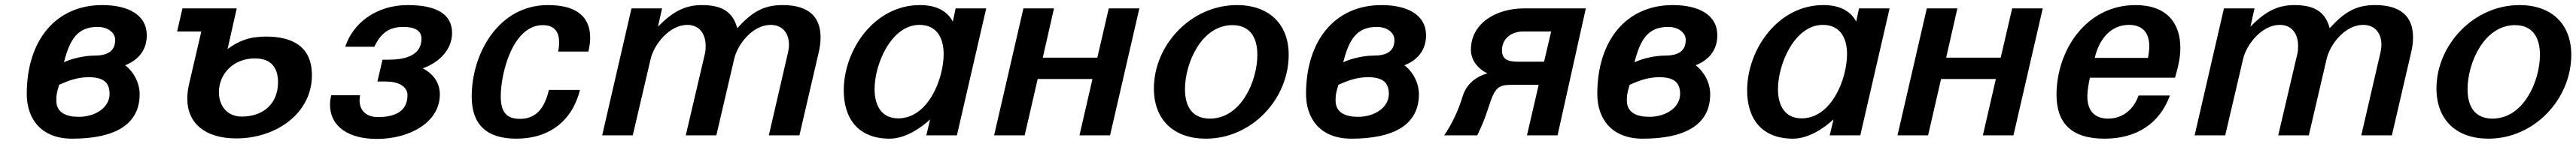

<svg xmlns="http://www.w3.org/2000/svg" viewBox="-20 -533 10110 567"><path d="M85 -163C85 -69 138 13 263 13C425 13 528 -39 528 -162C528 -207 504 -251 471 -276C527 -298 556 -340 556 -394C556 -474 484 -513 381 -513C199 -513 85 -374 85 -163ZM231 -288C254 -379 285 -427 363 -427C405 -427 432 -403 432 -376C432 -326 394 -314 349 -314C314 -314 266 -304 231 -288ZM201 -137C201 -154 201 -164 212 -199C249 -216 285 -229 328 -229C385 -229 410 -209 410 -163C410 -111 356 -73 289 -73C239 -73 201 -90 201 -137Z M675 -409H770L721 -198C717 -179 715 -161 715 -144C715 -48 785 12 907 12C1063 12 1204 -86 1204 -237C1204 -350 1127 -389 1024 -389C958 -389 917 -372 873 -340L909 -500H696ZM839 -170C839 -241 895 -303 980 -303C1047 -303 1071 -263 1071 -209C1071 -131 1020 -74 928 -74C872 -74 839 -116 839 -170Z M1280 -158C1277 -146 1275 -135 1275 -122C1275 -32 1351 14 1459 14C1590 14 1706 -53 1706 -161C1706 -206 1682 -241 1639 -264C1709 -289 1754 -342 1754 -403C1754 -478 1692 -513 1580 -513C1453 -513 1363 -438 1335 -349H1449C1475 -404 1508 -427 1563 -427C1608 -427 1634 -412 1634 -381C1634 -311 1563 -298 1505 -298H1481L1461 -212H1496C1541 -212 1579 -194 1579 -158C1579 -92 1526 -72 1462 -72C1420 -72 1391 -96 1391 -138C1391 -145 1392 -151 1393 -158Z M1831 -153C1831 -43 1889 13 2006 13C2135 13 2225 -56 2256 -179H2134C2117 -108 2085 -65 2020 -65C1965 -65 1945 -95 1945 -154C1945 -243 1991 -434 2110 -434C2157 -434 2174 -406 2174 -367C2174 -354 2173 -342 2170 -330H2289C2293 -349 2296 -366 2296 -383C2296 -481 2224 -513 2130 -513C1937 -513 1831 -323 1831 -153Z M2343 0H2463L2533 -300C2546 -358 2607 -435 2677 -435C2725 -435 2749 -399 2749 -353C2749 -343 2749 -333 2746 -321L2671 0H2791L2861 -301C2874 -358 2933 -435 3004 -435C3051 -435 3076 -402 3076 -357C3076 -346 3074 -333 3071 -321L2997 0H3117L3193 -328C3198 -349 3200 -368 3200 -386C3200 -469 3151 -513 3051 -513C2973 -513 2929 -483 2873 -422C2858 -478 2823 -513 2735 -513C2664 -513 2617 -484 2562 -428L2578 -500H2458Z M3291 -177C3291 -67 3347 13 3471 13C3533 13 3595 -30 3630 -63L3615 0H3735L3850 -500H3730L3719 -448C3700 -484 3662 -513 3590 -513C3411 -513 3291 -337 3291 -177ZM3412 -182C3412 -282 3478 -435 3588 -435C3655 -435 3683 -385 3683 -320C3683 -222 3622 -67 3505 -67C3435 -67 3412 -123 3412 -182Z M4336 0 4451 -500H4331L4286 -306H4072L4116 -500H3996L3881 0H4001L4052 -222H4267L4216 0Z M4508 -185C4508 -59 4588 13 4712 13C4893 13 5037 -144 5037 -317C5037 -440 4958 -513 4834 -513C4653 -513 4508 -355 4508 -185ZM4630 -182C4630 -285 4695 -434 4816 -434C4885 -434 4914 -386 4914 -317C4914 -214 4850 -66 4728 -66C4659 -66 4630 -113 4630 -182Z M5105 -163C5105 -69 5158 13 5283 13C5445 13 5548 -39 5548 -162C5548 -207 5524 -251 5491 -276C5547 -298 5576 -340 5576 -394C5576 -474 5504 -513 5401 -513C5219 -513 5105 -374 5105 -163ZM5251 -288C5274 -379 5305 -427 5383 -427C5425 -427 5452 -403 5452 -376C5452 -326 5414 -314 5369 -314C5334 -314 5286 -304 5251 -288ZM5221 -137C5221 -154 5221 -164 5232 -199C5269 -216 5305 -229 5348 -229C5405 -229 5430 -209 5430 -163C5430 -111 5376 -73 5309 -73C5259 -73 5221 -90 5221 -137Z M5647 0H5777C5795 -38 5806 -63 5822 -113C5846 -189 5860 -199 5913 -199H6018L5972 0H6092L6203 -500H5961C5853 -500 5752 -443 5752 -337C5752 -297 5778 -263 5817 -244C5771 -231 5734 -202 5719 -152C5704 -102 5679 -46 5647 0ZM6039 -290H5936C5892 -290 5874 -303 5874 -335C5874 -379 5908 -409 5958 -409H6067Z M6248 -163C6248 -69 6301 13 6426 13C6588 13 6691 -39 6691 -162C6691 -207 6667 -251 6634 -276C6690 -298 6719 -340 6719 -394C6719 -474 6647 -513 6544 -513C6362 -513 6248 -374 6248 -163ZM6394 -288C6417 -379 6448 -427 6526 -427C6568 -427 6595 -403 6595 -376C6595 -326 6557 -314 6512 -314C6477 -314 6429 -304 6394 -288ZM6364 -137C6364 -154 6364 -164 6375 -199C6412 -216 6448 -229 6491 -229C6548 -229 6573 -209 6573 -163C6573 -111 6519 -73 6452 -73C6402 -73 6364 -90 6364 -137Z M6836 -177C6836 -67 6892 13 7016 13C7078 13 7140 -30 7175 -63L7160 0H7280L7395 -500H7275L7264 -448C7245 -484 7207 -513 7135 -513C6956 -513 6836 -337 6836 -177ZM6957 -182C6957 -282 7023 -435 7133 -435C7200 -435 7228 -385 7228 -320C7228 -222 7167 -67 7050 -67C6980 -67 6957 -123 6957 -182Z M7881 0 7996 -500H7876L7831 -306H7617L7661 -500H7541L7426 0H7546L7597 -222H7812L7761 0Z M8050 -160C8050 -52 8105 13 8238 13C8365 13 8455 -47 8495 -157H8372C8354 -105 8312 -66 8253 -66C8193 -66 8171 -104 8171 -154C8171 -177 8176 -203 8181 -227H8515C8526 -265 8536 -303 8536 -344C8536 -443 8482 -513 8360 -513C8165 -513 8050 -333 8050 -160ZM8200 -305C8218 -382 8265 -435 8334 -435C8394 -435 8414 -397 8414 -351C8414 -336 8412 -321 8409 -305Z M8592 0H8712L8782 -300C8795 -358 8856 -435 8926 -435C8974 -435 8998 -399 8998 -353C8998 -343 8998 -333 8995 -321L8920 0H9040L9110 -301C9123 -358 9182 -435 9253 -435C9300 -435 9325 -402 9325 -357C9325 -346 9323 -333 9320 -321L9246 0H9366L9442 -328C9447 -349 9449 -368 9449 -386C9449 -469 9400 -513 9300 -513C9222 -513 9178 -483 9122 -422C9107 -478 9072 -513 8984 -513C8913 -513 8866 -484 8811 -428L8827 -500H8707Z M9541 -185C9541 -59 9621 13 9745 13C9926 13 10070 -144 10070 -317C10070 -440 9991 -513 9867 -513C9686 -513 9541 -355 9541 -185ZM9663 -182C9663 -285 9728 -434 9849 -434C9918 -434 9947 -386 9947 -317C9947 -214 9883 -66 9761 -66C9692 -66 9663 -113 9663 -182Z"/></svg>

Font: Perun SemiBold Italic
Style: Regular
Weight: 400
Italic angle: -12°
Foundry: Copyright (c) Stefan Peev, Context Ltd, 2016
Version: Version 1.026